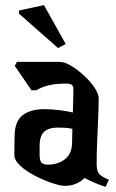

<svg xmlns="http://www.w3.org/2000/svg" viewBox="-20 -736 453 751"><path d="M393 -5Q369 -13 349 -21.5Q329 -30 311 -40Q297 -26 277.5 -17.5Q258 -9 233 -9Q216 -9 183.5 -20Q151 -31 117 -48.5Q83 -66 59.5 -87.5Q36 -109 36 -130Q36 -156 36.5 -176.5Q37 -197 37 -201Q37 -260 67.5 -284.5Q98 -309 153 -309Q181 -309 213 -305Q245 -301 265 -296Q266 -324 266.5 -349.5Q267 -375 267 -388Q267 -399 261 -404Q255 -409 239 -409Q200 -409 173 -403Q146 -397 122 -383H103L38 -478L46 -494H213Q233 -494 258.5 -478.5Q284 -463 309 -440Q334 -417 350 -393Q366 -369 366 -351Q366 -318 364 -273Q362 -228 360 -181.5Q358 -135 358 -97Q358 -67 368 -55.5Q378 -44 406 -33ZM135 -130Q135 -105 144 -98.5Q153 -92 166 -92Q207 -92 234.5 -113.5Q262 -135 262 -181Q262 -190 262.5 -203Q263 -216 263 -232Q252 -235 236 -236Q220 -237 207 -237Q171 -237 153 -221Q135 -205 135 -165ZM54 -683V-695L152 -716L237 -564L207 -548Z"/></svg>

Font: Jaini Purva
Style: Regular
Weight: 400
Designer: Maithili Shingre, Girish Dalvi (Devanagari), Taresh Vohra (Latin)
Foundry: Ek Type
Version: Version 2.000; ttfautohint (v1.8.4.7-5d5b)